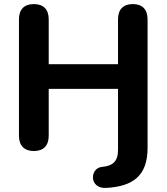

<svg xmlns="http://www.w3.org/2000/svg" viewBox="-20 -733 817 942"><path d="M500 189C635 182 704 127 704 -7V-638C704 -687 678 -713 632 -713C585 -713 559 -687 559 -638V-418H219V-638C219 -687 193 -713 146 -713C99 -713 73 -687 73 -638V-67C73 -19 99 8 146 8C194 8 219 -19 219 -67V-297H559V4C559 59 532 82 479 86C420 93 417 193 500 189Z"/></svg>

Font: SN Pro
Style: Bold
Weight: 700
Designer: Tobias Whetton
Foundry: Supernotes
Version: Version 1.003;Glyphs 3.3 (3324)